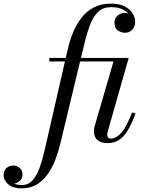

<svg xmlns="http://www.w3.org/2000/svg" viewBox="-205 -780 794 1060"><path d="M543.5 -153Q509.5 -63 475.2 -26.5Q441 10 389.5 10Q313.5 10 313.5 -58Q313.5 -69.5 318 -85L421.5 -440.5H237L128.5 11.5Q117.5 57.5 100.5 101.8Q83.5 146 58.2 181.8Q33 217.5 -2.5 238.8Q-38 260 -87 260Q-132.5 260 -158.8 238Q-185 216 -185 188.5Q-185 161.5 -169.8 147.8Q-154.5 134 -131.5 134Q-112.5 134 -96.5 146.8Q-80.5 159.5 -80.5 186Q-80.5 203.5 -94.5 217.2Q-108.5 231 -127 233.5Q-107.5 241.5 -84.5 241.5Q-49 241.5 -25.8 216Q-2.5 190.5 13.8 145.2Q30 100 43.5 40L153.5 -440.5H67.5V-460H158L170 -511.5Q180.5 -558 198.8 -602.2Q217 -646.5 245 -682.2Q273 -718 313 -739Q353 -760 407.5 -760Q455.5 -760 485 -744Q514.5 -728 527.8 -705Q541 -682 541 -661Q541 -630.5 524.2 -614.8Q507.5 -599 484.5 -599Q466 -599 446.5 -611.2Q427 -623.5 427 -653.5Q427 -680 444.5 -694.5Q462 -709 482.5 -709Q492.5 -709 503.5 -705.5Q490 -720.5 466.2 -730.5Q442.5 -740.5 407 -740.5Q364.5 -740.5 337.5 -715.2Q310.5 -690 293 -644.8Q275.5 -599.5 261 -540L242 -460H505.5L389.5 -53Q387 -43 387 -35Q387 -27 391.8 -21Q396.5 -15 406 -15Q436.5 -15 464.8 -47Q493 -79 524.5 -159.5Z"/></svg>

Font: Bodoni* 11pt
Style: Italic
Weight: 400
Italic angle: -13°
Version: Version 2.3